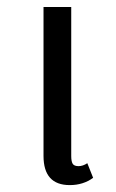

<svg xmlns="http://www.w3.org/2000/svg" viewBox="-20 -520 332 548"><path d="M245.8 -12.5Q217.5 8.3 179.2 8.3Q104.2 8.3 104.2 -75V-500H183.3V-75Q183.3 -59.2 187.5 -52.5Q191.7 -45.8 204.2 -45.8Q216.7 -45.8 229.2 -54.2Z"/></svg>

Font: BoonBaan
Style: Regular
Weight: 400
Designer: Sungsit Sawaiwan
Foundry: FontUni
Version: Version 2.0